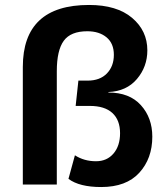

<svg xmlns="http://www.w3.org/2000/svg" viewBox="-20 -744 676 774"><path d="M417 -371Q502 -371 548 -320Q594 -269 594 -193Q594 -105 541.5 -47.5Q489 10 388 10Q300 10 256 -23L282 -118Q319 -94 367 -94Q411 -94 437.5 -125Q464 -156 464 -207Q464 -260 433 -288.5Q402 -317 342 -317H285L296 -419H333Q383 -419 411 -448Q439 -477 439 -523Q439 -569 409.5 -593.5Q380 -618 332 -618Q265 -618 237 -579.5Q209 -541 209 -457V0H72V-474Q72 -724 339 -724Q451 -724 512.5 -672Q574 -620 574 -541Q574 -475 532 -425.5Q490 -376 417 -373Z"/></svg>

Font: Elaine Sans SemiBold
Style: Regular
Weight: 600
Designer: Wei Huang
Foundry: Wei Huang
Version: Version 2.001;December 24, 2019;FontCreator 12.0.0.2547 64-b